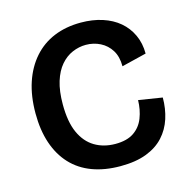

<svg xmlns="http://www.w3.org/2000/svg" viewBox="-102 -772 871 884"><g transform="rotate(-15 333.5 -330.0)"><path d="M366 13Q291 13 232 -9Q173 -31 132.5 -74.5Q92 -118 71 -180.5Q50 -243 50 -323Q50 -405 71.5 -469.5Q93 -534 133.5 -580Q174 -626 231 -649.5Q288 -673 359 -673Q415 -673 461.5 -658Q508 -643 541 -615Q574 -587 592.5 -547Q611 -507 611 -458L493 -429Q493 -475 474 -505.5Q455 -536 423.5 -552Q392 -568 355 -568Q322 -568 290.5 -554.5Q259 -541 234.5 -512.5Q210 -484 196 -439Q182 -394 182 -330Q182 -247 205.5 -195Q229 -143 271.5 -117.5Q314 -92 370 -92Q425 -92 458 -114.5Q491 -137 506 -175.5Q521 -214 522 -260L635 -242Q635 -189 620 -142.5Q605 -96 573 -61Q541 -26 490 -6.5Q439 13 366 13Z"/></g></svg>

Font: Bricolage Grotesque 28pt SemiBold
Style: Regular
Weight: 600
Version: Version 1.001;gftools[0.9.33.dev8+g029e19f]